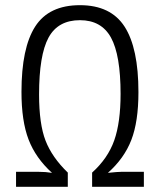

<svg xmlns="http://www.w3.org/2000/svg" viewBox="-20 -722 618 742"><path d="M289 -702Q408 -702 461.5 -619Q515 -536 515 -366Q515 -252 487.5 -181Q460 -110 397 -54Q435 -58 449 -58H536V0H336V-55Q397 -110 421.5 -179.5Q446 -249 446 -359Q446 -509 409 -576.5Q372 -644 289 -644Q204 -644 167.5 -576.5Q131 -509 131 -357Q131 -243 156 -178.5Q181 -114 242 -55V0H42V-58H129Q157 -58 181 -54Q118 -111 90.5 -182.5Q63 -254 63 -367Q63 -537 116 -619.5Q169 -702 289 -702Z"/></svg>

Font: exo2condensed_l
Style: Regular
Weight: 300
Width: 3
Designer: Natanael Gama
Version: Version 1.001;PS 001.001;hotconv 1.0.70;makeotf.lib2.5.58329